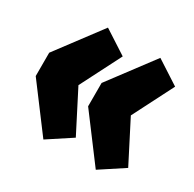

<svg xmlns="http://www.w3.org/2000/svg" viewBox="-129 -703 850 841"><g transform="rotate(30 296.0 -283.0)"><path d="M188 -566 307 -489 202 -283 307 -78 188 0 20 -224V-342ZM453 -566 572 -489 467 -283 572 -78 453 0 285 -224V-342Z"/></g></svg>

Font: Fira Sans Extra Condensed Black
Style: Regular
Weight: 900
Width: 1
Designer: Carrois Corporate & Edenspiekermann AG
Foundry: Carrois Corporate GbR & Edenspiekermann AG
Version: Version 4.203